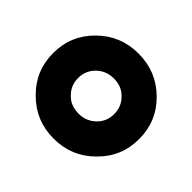

<svg xmlns="http://www.w3.org/2000/svg" viewBox="-131 -664 827 827"><g transform="rotate(-45 283.0 -250.0)"><path d="M283 -360Q329 -360 360 -328Q391 -296 391 -250Q391 -227 383.5 -207Q376 -187 360 -172Q329 -140 283 -140Q238 -140 207 -172Q176 -204 176 -250Q176 -273 183.5 -293Q191 -313 207 -328Q238 -360 283 -360ZM283 -512Q175 -512 100 -435Q24 -359 24 -250Q24 -141 100 -65Q175 12 283 12Q392 12 467 -65Q542 -141 542 -250Q542 -359 467 -435Q392 -512 283 -512Z"/></g></svg>

Font: Unageo
Style: ExtraBold
Weight: 800
Designer: Richard Sepsi
Foundry: Richard Sepsi
Version: Version 2.000